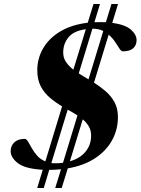

<svg xmlns="http://www.w3.org/2000/svg" viewBox="-20 -839 705 963"><path d="M166.5 104 194.5 12.5Q105.5 7.5 69.5 -20.8Q33.5 -49 33.5 -80.5Q33.5 -108 52 -125.2Q70.5 -142.5 104 -142.5Q112.5 -142.5 120.5 -129.2Q128.5 -116 139 -96.8Q149.5 -77.5 165.8 -58.8Q182 -40 207.5 -29.5L291.5 -305.5Q260 -324 231.5 -347.8Q203 -371.5 185 -405Q167 -438.5 167 -486.5Q167 -545.5 196 -596Q225 -646.5 281.5 -680.8Q338 -715 420 -725L449 -819H481.5L453.5 -727.5Q466.5 -728 480 -728Q496.5 -728 511 -727.5L539 -819H572L543 -724.5Q609 -715 637 -690Q665 -665 665 -638Q665 -612 648 -596.8Q631 -581.5 596.5 -581.5Q588 -581.5 579 -595.5Q570 -609.5 557.2 -629Q544.5 -648.5 525 -665L451.5 -424.5Q482.5 -405 510 -381.2Q537.5 -357.5 554.5 -326.2Q571.5 -295 571.5 -252Q571.5 -189.5 542.5 -136.2Q513.5 -83 457.5 -45.8Q401.5 -8.5 320 5.5L289.5 104H257L286 10Q257 13 227 13L199.5 104ZM446.5 -695H443.5L375 -471Q386.5 -463.5 398.8 -456Q411 -448.5 424 -441L498 -683.5Q474.5 -695 446.5 -695ZM297 -575.5Q297 -548.5 311.2 -527.8Q325.5 -507 348 -489.5L410.5 -692.5Q350.5 -684.5 323.8 -652.2Q297 -620 297 -575.5ZM255.5 -20Q276.5 -20 296 -22.5L368.5 -260Q357 -267.5 344.8 -274.8Q332.5 -282 319.5 -289L237.5 -21Q246.5 -20 255.5 -20ZM437 -158.5Q437 -185 425.5 -204.8Q414 -224.5 395 -240.5L330.5 -30Q381.5 -44.5 409.2 -78.5Q437 -112.5 437 -158.5Z"/></svg>

Font: Newsreader 72pt
Style: Bold Italic
Weight: 700
Italic angle: -17°
Designer: Hugues Gentile
Foundry: Production Type
Version: Version 1.003; ttfautohint (v1.8.3)